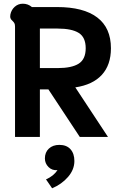

<svg xmlns="http://www.w3.org/2000/svg" viewBox="-20 -738 653 1035"><path d="M61 -594Q61 -607 57.5 -613Q54 -619 46 -627Q35 -636 35 -649Q35 -656 36 -660Q41 -685 59.5 -701.5Q78 -718 103 -718Q131 -718 152 -700H288Q430 -700 504 -644Q578 -588 578 -478Q578 -388 529 -334.5Q480 -281 386 -267L562 0H410L241 -256H195V0H61ZM291 -371Q367 -371 404.5 -395Q442 -419 442 -478Q442 -537 404.5 -560.5Q367 -584 291 -584H195V-371ZM228 229Q269 211 290 179Q261 182 241.5 162.5Q222 143 222 116Q222 83 243.5 63Q265 43 300 43Q339 43 360 66.5Q381 90 381 130Q381 176 347 215.5Q313 255 261 277Z"/></svg>

Font: Niramit
Style: Bold
Weight: 700
Designer: Katatrad Aksorn Co.,Ltd.
Foundry: Cadson Demak Co.,Ltd.
Version: Version 1.001; ttfautohint (v1.6)